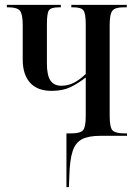

<svg xmlns="http://www.w3.org/2000/svg" viewBox="-20 -556 568 786"><path d="M252 210V-10H271Q309 -10 320 -23Q331 -36 331 -81V-239Q301 -215 269 -199.5Q237 -184 191 -184Q133 -184 103 -217.5Q73 -251 73 -312V-454Q73 -497 62 -511.5Q51 -526 15 -526H8V-536H229V-526H221Q189 -526 180.5 -514Q172 -502 172 -457V-296Q172 -248 186.5 -226.5Q201 -205 231 -205Q256 -205 279 -215.5Q302 -226 331 -253V-456Q331 -501 321.5 -513.5Q312 -526 281 -526H272V-536H499V-526H484Q452 -526 440.5 -512.5Q429 -499 429 -454V-81Q429 -33 441.5 -21.5Q454 -10 489 -10H500V0H391Q342 0 315.5 14Q289 28 277.5 62.5Q266 97 264 160L262 210Z"/></svg>

Font: Noto Serif Display ExtraCondensed Medium
Style: Regular
Weight: 500
Width: 2
Designer: Monotype Design Team
Foundry: Monotype Imaging Inc.
Version: Version 2.009